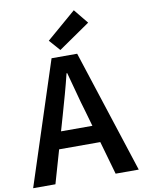

<svg xmlns="http://www.w3.org/2000/svg" viewBox="-107 -1067 845 1137"><g transform="rotate(-10 315.5 -498.0)"><path d="M-2 0 239 -739H393L633 0H494L382 -393Q364 -452 348 -514Q332 -576 315 -636H311Q296 -575 279 -513.5Q262 -452 245 -393L132 0ZM140 -200V-303H489V-200ZM299 -778 241 -844 418 -996 489 -909Z"/></g></svg>

Font: Noto Sans SC Thin SemiBold
Style: Regular
Weight: 600
Version: Version 2.004-H2;hotconv 1.0.118;makeotfexe 2.5.65603